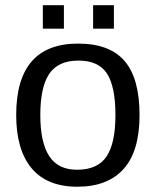

<svg xmlns="http://www.w3.org/2000/svg" viewBox="-20 -705 596 735"><path d="M514.2 -264.6Q514.2 -126 453.1 -58.1Q392.1 9.8 275.9 9.8Q160.2 9.8 101.1 -60.8Q42 -131.3 42 -264.6Q42 -538.1 278.8 -538.1Q399.9 -538.1 457 -471.4Q514.2 -404.8 514.2 -264.6ZM421.9 -264.6Q421.9 -374 389.4 -423.6Q356.9 -473.1 280.3 -473.1Q203.1 -473.1 168.7 -422.6Q134.3 -372.1 134.3 -264.6Q134.3 -160.2 168.2 -107.7Q202.1 -55.2 274.9 -55.2Q354 -55.2 387.9 -106Q421.9 -156.7 421.9 -264.6ZM336.4 -595.2V-685.1H416V-595.2ZM144 -595.2V-685.1H224.6V-595.2Z"/></svg>

Font: TypoPRO Liberation Sans
Style: Regular
Weight: 400
Designer: Steve Matteson
Foundry: Ascender Corporation
Version: Version 2.00.1